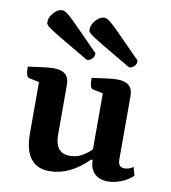

<svg xmlns="http://www.w3.org/2000/svg" viewBox="-81 -782 769 865"><g transform="rotate(10 303.0 -350.0)"><path d="M202 12Q146 12 116.5 -25.5Q87 -63 87 -142V-375L40 -385Q25 -388 25 -435Q112 -448 142 -448Q213 -448 213 -386V-156Q213 -72 281 -72Q312 -72 337 -86.5Q362 -101 379 -119V-375L331 -385Q317 -388 317 -435Q404 -448 433 -448Q504 -448 504 -386V-94Q504 -59 533 -59Q555 -59 573 -73L584 -34Q562 -13 530.5 -0.5Q499 12 470 12Q431 12 408.5 -10Q386 -32 386 -72H379Q295 12 202 12ZM282 -511Q208 -554 166 -579Q124 -604 105 -616.5Q86 -629 81.5 -635Q77 -641 77 -647Q77 -670 95.5 -691Q114 -712 134 -712Q141 -712 149 -708Q157 -704 173.5 -689Q190 -674 223 -640.5Q256 -607 315 -547Q315 -530 304.5 -520.5Q294 -511 282 -511ZM475 -511Q401 -554 359 -579Q317 -604 298 -616.5Q279 -629 274.5 -635Q270 -641 270 -647Q270 -670 288.5 -691Q307 -712 327 -712Q334 -712 342 -708Q350 -704 366.5 -689Q383 -674 416 -640.5Q449 -607 508 -547Q508 -530 497.5 -520.5Q487 -511 475 -511Z"/></g></svg>

Font: Petrona
Style: Bold
Weight: 700
Designer: Ringo R. Seeber
Foundry: Ringo R. Seeber
Version: Version 2.001; ttfautohint (v1.8.3)